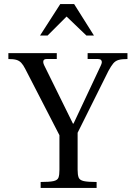

<svg xmlns="http://www.w3.org/2000/svg" viewBox="-20 -920 659 940"><path d="M179 0V-29Q223 -29 242.5 -33.5Q262 -38 266.5 -51Q271 -64 271 -89V-258L104 -582Q94 -602 84 -612.5Q74 -623 60 -627Q46 -631 21 -631V-660H258V-631H208Q195 -631 192.5 -622.5Q190 -614 196 -601L337 -315H340L473 -598Q478 -608 478.5 -615Q479 -622 474.5 -626.5Q470 -631 460 -631H409V-660H604V-631Q576 -631 560.5 -626.5Q545 -622 534.5 -609.5Q524 -597 511 -573L360 -270V-89Q360 -64 365 -51Q370 -38 390 -33.5Q410 -29 453 -29V0ZM176 -746 275 -900H343L440 -746H403L306 -839L213 -746Z"/></svg>

Font: Frank Ruhl Libre
Style: Regular
Weight: 400
Designer: Yanek Iontef
Foundry: Fontef
Version: Version 6.004